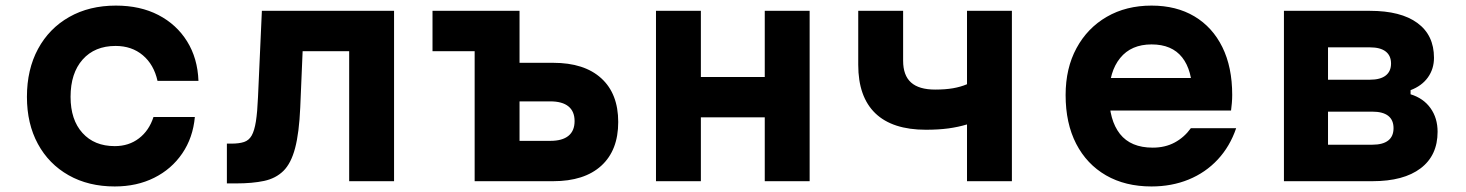

<svg xmlns="http://www.w3.org/2000/svg" viewBox="-20 -654 5290 693"><path d="M394.2 19Q299.2 19 227.7 -21.5Q156.1 -62 116.7 -134.7Q77.2 -207.4 77.2 -304.4Q77.2 -403.4 117.3 -477.5Q157.4 -551.6 229.9 -592.7Q302.3 -633.8 398.3 -633.8Q486.1 -633.8 551.7 -599.8Q617.4 -565.7 655.3 -504.7Q693.3 -443.7 696.3 -362.1H548.5Q535.5 -420.9 495.5 -454.6Q455.6 -488.2 397.2 -488.2Q321.9 -488.2 278.3 -439.1Q234.7 -389.9 234.7 -304.5Q234.7 -221.5 277.7 -174.1Q320.6 -126.6 394.2 -126.6Q445.1 -126.6 481.6 -154.7Q518.2 -182.7 534 -231.8H683.3Q676.5 -156.9 637.8 -100.2Q599.1 -43.5 536.5 -12.3Q473.9 19 394.2 19Z M798.9 8V-135.6H815.1Q843.1 -135.6 860.8 -141.5Q878.4 -147.3 888.3 -164.6Q898.2 -181.9 903.6 -215.5Q908.9 -249 911.2 -303.4L925.2 -614.9H1402.3V0H1240.3V-469.3H1072.3L1063.7 -266Q1059.7 -174.5 1045.1 -119.3Q1030.5 -64.2 1002.9 -37.1Q975.3 -10 933.2 -1Q891 8 832.6 8Z M1693.2 0V-469.3H1541.1V-614.9H1855.2V-427.3H1976.6Q2089 -427.3 2150.2 -371.5Q2211.4 -315.8 2211.4 -213.6Q2211.4 -111.5 2150.2 -55.7Q2089 0 1976.6 0ZM1855.2 -145.6H1966.2Q2009.5 -145.6 2031.7 -163.7Q2053.9 -181.7 2053.9 -216.9Q2053.9 -252 2031.7 -270Q2009.5 -288.1 1966.2 -288.1H1855.2Z M2347.7 0V-614.9H2509.7V-376H2740.3V-614.9H2902.3V0H2740.3V-230.4H2509.7V0Z M3470.3 0V-204.9Q3438.8 -195.4 3403 -190.5Q3367.2 -185.7 3321.9 -185.7Q3201.2 -185.7 3139.4 -245.1Q3077.7 -304.6 3077.7 -420V-614.9H3239.7V-434.9Q3239.7 -381.8 3268.3 -356.3Q3296.8 -330.7 3355.3 -330.7Q3392.3 -330.7 3419.9 -335.5Q3447.4 -340.3 3470.3 -350V-614.9H3632.3V0Z M3957.3 -372.4H4333.5L4283.9 -310.9Q4283.9 -400.1 4246.8 -446.9Q4209.8 -493.7 4136.5 -493.7Q4062.9 -493.7 4023.1 -444.6Q3983.3 -395.6 3983.3 -310.9Q3983.3 -220.1 4022.3 -170.6Q4061.4 -121.1 4140.5 -121.1Q4185.4 -121.1 4220 -139.7Q4254.5 -158.3 4278.3 -191.4H4441.8Q4419.3 -125.5 4375.4 -78.3Q4331.4 -31 4270.3 -6Q4209.3 19 4136.1 19Q4041.6 19 3972 -21.1Q3902.4 -61.3 3864.3 -135.1Q3826.2 -209 3826.2 -310.9Q3826.2 -407.9 3865.6 -480.4Q3904.9 -552.9 3974.7 -593.3Q4044.6 -633.8 4136.5 -633.8Q4225.7 -633.8 4291 -595Q4356.3 -556.1 4391.9 -484Q4427.5 -411.9 4427.5 -311.5Q4427.5 -296.7 4426.2 -281.8Q4425 -266.8 4423.3 -255.1H3957.3Z M4614.2 0V-614.9H4924.6Q5036.2 -614.9 5096 -571Q5155.8 -527.1 5155.8 -445.4Q5155.8 -405.4 5133.9 -374.7Q5112.1 -344.1 5071.3 -328.6V-313.7Q5117.8 -299.4 5143.3 -263.6Q5168.8 -227.9 5168.8 -178.4Q5168.8 -92.9 5107.6 -46.5Q5046.4 0 4933.5 0ZM4773.3 -131.7H4933.5Q4971.1 -131.7 4990.5 -146.8Q5009.8 -161.8 5009.8 -191.4Q5009.8 -220.9 4990.5 -236Q4971.1 -251 4933.5 -251H4773.3ZM4773.3 -366.3H4924.6Q4962.2 -366.3 4981.5 -381.4Q5000.8 -396.4 5000.8 -424.7Q5000.8 -453.1 4981.5 -468.1Q4962.2 -483.1 4924.6 -483.1H4773.3Z"/></svg>

Font: Martian Mono SemiExpanded
Style: Regular
Weight: 400
Width: 6
Monospace: yes
Designer: Roman Shamin
Foundry: Evil Martians
Version: Version 1.000